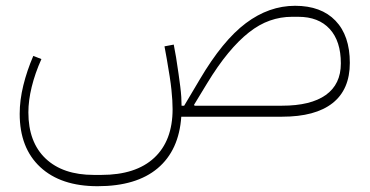

<svg xmlns="http://www.w3.org/2000/svg" viewBox="-20 -403 1277 663"><path d="M317 240Q190 240 119 174Q48 108 48 -10Q48 -57 60.5 -108Q73 -159 95 -210L123 -199Q101 -150 89.5 -103Q78 -56 78 -15Q78 88 137.5 144.5Q197 201 304 201H330Q449 201 512.5 142Q576 83 576 -26Q576 -41 575 -57Q574 -73 572 -93Q570 -113 566 -138.5Q562 -164 556 -199L548 -243L580 -249L588 -205Q593 -173 596.5 -148.5Q600 -124 602.5 -104Q605 -84 606 -68Q607 -52 607 -38H616L670 -129Q749 -263 829 -323Q909 -383 999 -383Q1089 -383 1138.5 -331.5Q1188 -280 1188 -186Q1188 -94 1128.5 -47Q1069 0 954 0H606Q598 116 524.5 178Q451 240 317 240ZM954 -38Q1053 -38 1105 -75Q1157 -112 1157 -184Q1157 -261 1118.5 -303Q1080 -345 1010 -345H988Q949 -345 912 -332Q875 -319 839.5 -291Q804 -263 768 -219.5Q732 -176 695 -115L650 -41L652 -38Z"/></svg>

Font: IBM Plex Sans Arabic ExtraLight
Style: Regular
Weight: 200
Designer: Mike Abbink, Paul van der Laan, Pieter van Rosmalen, Wael Morcos, Khajak Apelian
Foundry: Bold Monday
Version: Version 1.1